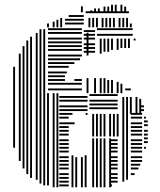

<svg xmlns="http://www.w3.org/2000/svg" viewBox="-20 -796 682 816"><path d="M44 -168H36V-400H44ZM68 -112H60V-400H68ZM84 -80H76V-400H84ZM100 -56H92V-400H100ZM116 -40H108V-400H116ZM140 -32H132V-400H140ZM156 -16H148V-400H156ZM172 -8H164V-400H172ZM188 -8H180V-400H188ZM212 0H204V-400H212ZM228 0H220V-400H228ZM272 -4H232V-12H272ZM272 -20H232V-28H272ZM272 -36H232V-44H272ZM272 -52H232V-60H272ZM272 -76H232V-84H272ZM272 -92H232V-100H272ZM272 -108H232V-116H272ZM272 -124H232V-132H272ZM272 -148H232V-156H272ZM272 -164H232V-172H272ZM272 -180H232V-188H272ZM272 -196H232V-204H272ZM272 -220H232V-228H272ZM272 -236H232V-244H272ZM272 -252H232V-260H272ZM272 -268H232V-276H272ZM272 -292H232V-300H272ZM272 -308H232V-316H272ZM272 -324H232V-332H272ZM272 -340H232V-348H272ZM272 -364H232V-372H272ZM272 -380H232V-388H272ZM292 0H284V-136H292ZM308 0H300V-128H308ZM332 0H324V-128H332ZM348 0H340V-136H348ZM297 -268H272V-276H297ZM288 -308H272V-316H288ZM352 -308H344V-316H352ZM352 -324H272V-332H352ZM352 -340H272V-348H352ZM352 -364H272V-372H352ZM352 -380H272V-388H352ZM380 0H372V-208H380ZM396 0H388V-208H396ZM412 0H404V-208H412ZM428 0H420V-208H428ZM452 0H444V-208H452ZM456 -4H448V-12H456ZM480 -20H448V-28H480ZM480 -36H448V-44H480ZM480 -52H448V-60H480ZM480 -76H448V-84H480ZM480 -92H448V-100H480ZM480 -108H448V-116H480ZM480 -124H448V-132H480ZM480 -148H448V-156H480ZM480 -164H448V-172H480ZM480 -180H448V-188H480ZM480 -196H448V-204H480ZM380 -216H372V-312H380ZM396 -216H388V-312H396ZM412 -216H404V-312H412ZM428 -216H420V-312H428ZM452 -216H444V-312H452ZM468 -216H460V-312H468ZM484 -216H476V-312H484ZM480 -332H360V-340H480ZM480 -348H360V-356H480ZM480 -364H360V-372H480ZM480 -388H360V-396H480ZM508 -24H500V-312H508ZM524 -32H516V-312H524ZM552 -52H536V-60H552ZM568 -76H536V-84H568ZM576 -92H536V-100H576ZM584 -108H536V-116H584ZM584 -124H536V-132H584ZM584 -148H536V-156H584ZM584 -164H536V-172H584ZM584 -180H536V-188H584ZM584 -196H536V-204H584ZM584 -220H536V-228H584ZM584 -236H536V-244H584ZM584 -252H536V-260H584ZM584 -268H536V-276H584ZM584 -292H536V-300H584ZM584 -308H536V-316H584ZM600 -164H592V-172H600ZM608 -188H592V-196H608ZM608 -204H592V-212H608ZM608 -220H592V-228H608ZM608 -236H592V-244H608ZM608 -260H592V-268H608ZM608 -276H592V-284H608ZM600 -292H592V-300H600ZM508 -312H500V-384H508ZM524 -312H516V-384H524ZM540 -312H532V-384H540ZM564 -312H556V-384H564ZM580 -312H572V-376H580ZM592 -324H576V-332H592ZM592 -340H576V-348H592ZM44 -400H36V-512H44ZM68 -400H60V-568H68ZM84 -400H76V-600H84ZM100 -400H92V-624H100ZM116 -400H108V-640H116ZM140 -400H132V-656H140ZM156 -400H148V-672H156ZM172 -400H164V-672H172ZM328 -412H184V-420H328ZM328 -436H184V-444H328ZM256 -452H184V-460H256ZM328 -452H296V-460H328ZM256 -468H184V-476H256ZM264 -484H184V-492H264ZM272 -508H184V-516H272ZM296 -524H184V-532H296ZM320 -540H184V-548H320ZM328 -556H184V-564H328ZM328 -580H184V-588H328ZM328 -596H184V-604H328ZM328 -612H184V-620H328ZM328 -628H184V-636H328ZM328 -652H184V-660H328ZM328 -668H184V-676H328ZM356 -400H348V-464H356ZM356 -560H348V-657H356ZM388 -400H380V-464H388ZM384 -572H336V-580H384ZM384 -588H336V-596H384ZM384 -604H336V-612H384ZM384 -628H336V-636H384ZM384 -644H336V-652H384ZM384 -660H336V-668H384ZM412 -400H404V-464H412ZM412 -568H404V-584H412ZM428 -400H420V-464H428ZM428 -576H420V-584H428ZM444 -400H436V-456H444ZM444 -576H436V-584H444ZM460 -400H452V-456H460ZM484 -400H476V-448H484ZM500 -400H492V-440H500ZM536 -412H512V-420H536ZM412 -584H404V-632H412ZM428 -584H420V-632H428ZM444 -584H436V-632H444ZM460 -584H452V-632H460ZM484 -584H476V-632H484ZM500 -592H492V-632H500ZM516 -592H508V-632H516ZM532 -592H524V-632H532ZM556 -624H548V-632H556ZM544 -644H392V-652H544ZM544 -668H392V-676H544ZM188 -680H180V-696H188ZM212 -680H204V-704H212ZM228 -680H220V-712H228ZM244 -680H236V-720H244ZM336 -692H256V-700H336ZM336 -708H256V-716H336ZM336 -724H272V-732H336ZM364 -680H356V-720H364ZM380 -680H372V-720H380ZM396 -680H388V-720H396ZM420 -680H412V-720H420ZM436 -680H428V-720H436ZM452 -680H444V-720H452ZM468 -680H460V-720H468ZM492 -680H484V-720H492ZM508 -680H500V-720H508ZM524 -680H516V-720H524ZM540 -680H532V-696H540ZM528 -740H344V-748H528ZM332 -744H324V-769H332ZM372 -744H364V-752H372ZM388 -744H380V-760H388ZM404 -744H396V-760H404ZM428 -744H420V-768H428ZM444 -744H436V-768H444ZM460 -744H452V-776H460ZM476 -744H468V-776H476ZM500 -744H492V-776H500ZM516 -744H508V-768H516Z"/></svg>

Font: Rubik Lines
Style: Regular
Weight: 400
Designer: Hubert and Fischer, NaN
Foundry: Hubert and Fischer, NaN
Version: Version 2.201